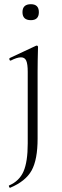

<svg xmlns="http://www.w3.org/2000/svg" viewBox="-20 -612 295 914"><path d="M127 -516Q87 -516 87 -554Q87 -592 127 -592Q165 -592 165 -554Q165 -516 127 -516ZM161 -388Q161 -385 160.5 -368.5Q160 -352 159.5 -325Q159 -298 159 -271V48Q159 148 130.5 199.5Q102 251 28 282Q26 283 23.5 277.5Q21 272 23 271Q72 250 92 204Q112 158 112 71V-270Q112 -307 105 -323Q98 -339 80 -339Q61 -339 32 -324Q27 -322 25 -328Q23 -334 27 -336L151 -394Q153 -395 154 -395Q161 -395 161 -388Z"/></svg>

Font: t
Style: Regular
Weight: 300
Designer: Christian Thalmann (Catharsis Fonts)
Version: Version 1.000;PS 002.000;hotconv 1.0.88;makeotf.lib2.5.64775